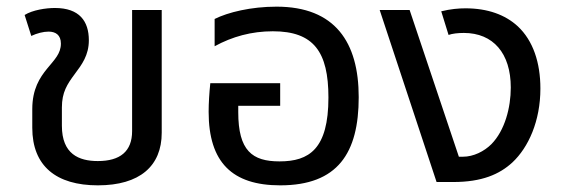

<svg xmlns="http://www.w3.org/2000/svg" viewBox="-20 -547 1698 577"><path d="M274 10C400 10 466 -48 466 -148V-517H377V-153C377 -92 341 -63 274 -63C217 -63 166 -84 166 -169V-224C166 -270 182 -294 205 -325C226 -353 247 -381 247 -426C247 -483 219 -523 145 -523C118 -523 78 -517 54 -502L74 -439C91 -447 110 -452 126 -452C147 -452 163 -442 163 -416C163 -386 144 -368 121 -340C100 -314 77 -280 77 -219V-163C77 -48 149 10 274 10Z M822 10C995 10 1058 -87 1058 -255C1058 -420 987 -527 811 -527C734 -527 665 -510 625 -490V-408C678 -437 736 -453 800 -453C923 -453 967 -391 967 -254C967 -99 909 -62 820 -62C738 -62 696 -94 696 -210V-229H822V-297H612C609 -268 607 -237 607 -211C607 -59 678 10 822 10Z M1292 0H1342C1428 0 1481 -23 1520 -59C1568 -104 1604 -183 1604 -281C1604 -359 1582 -425 1536 -468C1498 -503 1445 -522 1379 -522C1359 -522 1334 -520 1306 -513L1328 -442C1339 -446 1356 -448 1374 -448C1462 -448 1515 -387 1515 -284C1515 -223 1497 -155 1457 -114C1435 -92 1403 -76 1371 -76H1359L1211 -517H1121Z"/></svg>

Font: Noto Sans Thai UI
Style: Regular
Weight: 400
Designer: Monotype Design Team
Foundry: Monotype Imaging Inc.
Version: Version 1.901